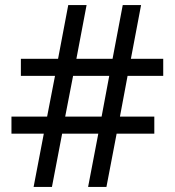

<svg xmlns="http://www.w3.org/2000/svg" viewBox="-20 -734 686 754"><path d="M112 0 152 -209H25V-276H165L196 -436H62V-503H208L248 -714H320L280 -503H422L462 -714H534L494 -503H621V-436H481L451 -276H586V-209H438L398 0H326L366 -209H224L184 0ZM236 -276H379L409 -436H267Z"/></svg>

Font: malayalam115
Style: Regular
Weight: 400
Designer: Jelle Bosma - Monotype Design Team
Foundry: Monotype Imaging Inc.
Version: Version 2.103